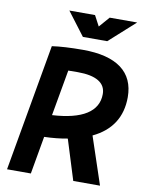

<svg xmlns="http://www.w3.org/2000/svg" viewBox="-97 -965 779 1032"><g transform="rotate(10 293.0 -449.0)"><path d="M14.6 0H144.5L180.7 -206.1C227.1 -207.5 269.5 -211.9 307.6 -219.2L376 0H522L435.5 -258.8C535.6 -306.2 586.4 -385.3 586.4 -493.7C586.4 -631.3 490.2 -703.1 305.2 -703.1C237.3 -703.1 179.7 -699.7 136.7 -693.4ZM202.1 -328.6 246.6 -579.6C263.2 -580.1 280.8 -580.1 298.8 -580.1C398.9 -580.1 451.2 -548.3 451.2 -487.3C451.2 -391.6 366.2 -337.9 202.1 -328.6ZM292.5 -771.5H425.3L566.4 -898.4H416.5L366.7 -841.3L336.4 -898.4H196.3Z"/></g></svg>

Font: Cascadia Mono NF
Style: Bold Italic
Weight: 700
Italic angle: -10°
Monospace: yes
Designer: Aaron Bell
Foundry: Saja Typeworks
Version: Version 2404.023